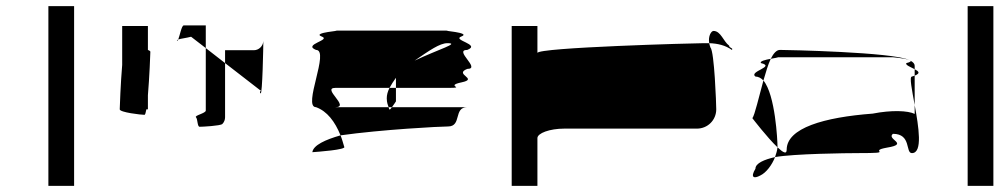

<svg xmlns="http://www.w3.org/2000/svg" viewBox="-20 -795 3281 627"><path d="M138 -188H222V-775H138Z M371 -438C371 -428 441 -420 452 -420C454 -420 456 -427 458 -438H463V-484C468 -542 471 -620 471 -626C471 -628 468 -630 463 -632V-710H379V-583C374 -525 371 -444 371 -438Z M558 -662C559 -661 561 -663 562 -666C559 -665 557 -663 558 -662ZM562 -666C570 -669 589 -671 604 -675L652 -638V-712H580C573 -712 567 -678 562 -666ZM620 -412C626 -406 624 -381 632 -381C641 -381 699 -384 706 -390C712 -396 715 -404 715 -412V-589L652 -638V-434C652 -425 614 -418 620 -412ZM715 -589 830 -500C838 -500 824 -497 831 -490C837 -484 840 -647 840 -661C839 -644 825 -631 809 -631H715ZM840 -662V-661Z M1000 -298C1014 -299 1114 -306 1104 -316C1100 -329 1097 -341 1092 -353C1043 -339 1003 -321 1000 -298ZM1012 -445C1048 -432 1074 -398 1092 -353C1227 -372 1417 -382 1443 -382C1489 -382 1460 -445 1506 -445H1260C1254 -437 1251 -433 1249 -445H1075C1125 -445 1029 -508 1075 -508H1252C1258 -519 1265 -530 1273 -541V-508H1443C1506 -508 1430 -514 1487 -526C1545 -538 1460 -552 1506 -570C1552 -570 1460 -632 1506 -632C1552 -650 1454 -664 1487 -676C1521 -689 1415 -695 1443 -695H1075C1103 -695 997 -689 1030 -676C1064 -664 967 -650 1012 -632C1058 -632 967 -445 1012 -445ZM1243 -474C1243 -460 1247 -451 1249 -445H1260C1266 -453 1273 -464 1273 -464V-508H1252C1246 -496 1243 -485 1243 -474ZM1334 -597C1382 -630 1416 -654 1441 -654C1483 -654 1414 -635 1334 -597Z M1651 -188H1735V-344C1735 -360 1775 -375 1823 -375H2256C2291 -375 2319 -403 2319 -438C2319 -454 2313 -627 2300 -640C2298 -645 2297 -650 2296 -654H2278C2249 -654 1735 -640 1735 -622V-710H1651ZM2296 -654C2324 -653 2349 -647 2370 -632C2376 -638 2361 -638 2361 -646C2342 -660 2334 -694 2310 -694C2303 -694 2292 -678 2296 -654Z M2437 -409C2437 -409 2486 -345 2519 -314V-318C2519 -335 2512 -486 2473 -532C2458 -478 2445 -420 2437 -409ZM2447 -244C2430 -216 2441 -210 2463 -222C2482 -231 2501 -256 2511 -282C2476 -274 2447 -262 2447 -244ZM2447 -545C2456 -545 2466 -540 2473 -532C2481 -559 2488 -584 2497 -603C2480 -600 2460 -595 2465 -589C2514 -577 2424 -562 2447 -545ZM2497 -603C2516 -607 2532 -608 2509 -608H2896C2893 -608 2935 -605 2949 -599C2896 -625 2547 -632 2527 -632C2516 -632 2506 -621 2497 -603ZM2511 -282C2572 -293 2746 -295 2782 -295C2911 -295 2809 -301 2877 -313C2951 -325 2873 -340 2896 -358C2957 -358 2936 -295 2958 -295C2994 -295 2980 -381 2967 -452V-423C2945 -434 2891 -436 2830 -424C2671 -412 2549 -377 2549 -306C2549 -290 2537 -297 2519 -314C2518 -304 2515 -293 2511 -282ZM2940 -589C2935 -583 2954 -576 2967 -569V-580C2967 -587 2962 -592 2953 -597C2956 -595 2953 -592 2940 -589ZM2949 -599C2950 -598 2952 -598 2953 -597C2952 -598 2951 -598 2949 -599ZM2958 -545C2949 -545 2958 -502 2967 -452V-548ZM2967 -548C2987 -556 2980 -562 2967 -569Z M3140 -188H3224V-775H3140Z"/></svg>

Font: bitstorm
Style: maxext
Weight: 400
Version: Version 0.2